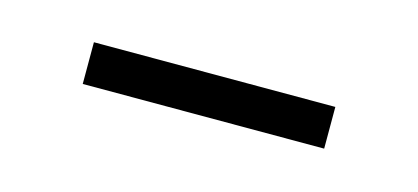

<svg xmlns="http://www.w3.org/2000/svg" viewBox="-24 15 368 169"><g transform="rotate(15 160.0 99.0)"><path d="M50 118V80H270V118Z"/></g></svg>

Font: Cooper Hewitt
Style: Light
Weight: 703
Designer: Village Type and Design LLC
Foundry: Cooper Hewitt Smithsonian Design Museum
Version: 1.000